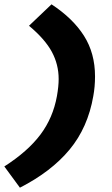

<svg xmlns="http://www.w3.org/2000/svg" viewBox="-37 -731 518 887"><path d="M234 -366Q234 -332 226 -287Q208 -187 150 -109.5Q92 -32 -17 38L55 136Q200 62 284.5 -40Q369 -142 394 -287Q402 -330 402 -378Q402 -485 351 -565.5Q300 -646 201 -711L97 -612Q171 -550 202.5 -491.5Q234 -433 234 -366Z"/></svg>

Font: Geom ExtraBold
Style: Bold Italic
Weight: 800
Italic angle: -10°
Version: Version 1.102